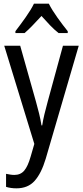

<svg xmlns="http://www.w3.org/2000/svg" viewBox="-20 -837 452 1046"><path d="M3 -588H90L176 -283Q185 -251 193 -218.5Q201 -186 206 -154H210Q214 -181 222 -214.5Q230 -248 240 -284L323 -588H409L229 28Q205 108 168.5 148.5Q132 189 70 189Q54 189 40 187Q26 185 13 181V110Q23 112 35 114Q47 116 58 116Q92 116 112 92.5Q132 69 147 16L167 -53ZM246 -817Q263 -783 293 -741Q323 -699 349 -667V-657H299Q276 -675 253 -699Q230 -723 206 -750Q181 -723 157.5 -698.5Q134 -674 114 -657H64V-667Q91 -702 120 -743Q149 -784 165 -817Z"/></svg>

Font: Noto Sans Tamil UI Condensed
Style: Regular
Weight: 400
Width: 3
Designer: Jelle Bosma - Monotype Design Team
Foundry: Monotype Imaging Inc.
Version: Version 2.004; ttfautohint (v1.8.4.7-5d5b)